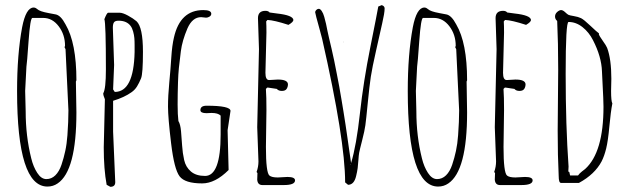

<svg xmlns="http://www.w3.org/2000/svg" viewBox="-20 -701 2435 741"><path d="M272.9 -386.2 274.9 -267.1Q274.9 -42 202.6 6.8Q185.1 19 163.1 19Q45.9 19 45.9 -349.1Q45.9 -491.2 65.4 -595.7Q80.1 -671.9 109.9 -671.9Q116.7 -671.9 122.8 -666.5Q128.9 -661.1 139.4 -657.5Q149.9 -653.8 168.2 -650.4Q186.5 -647 194.3 -645.5Q214.4 -642.1 232.9 -606.9Q274.9 -535.6 274.9 -391.1ZM77.1 -350.1 79.1 -271Q79.1 -175.8 100.6 -89.8Q108.4 -57.6 123.8 -33.7Q139.2 -9.8 158.9 -9.8Q178.7 -9.8 193.6 -24.4Q208.5 -39.1 217.3 -65.2Q226.1 -91.3 231.9 -118.4Q237.8 -145.5 240.2 -179.2Q244.1 -232.9 244.1 -274.9L232.9 -511.2L229 -519L231 -523.9Q231 -567.4 206.5 -599.6Q182.1 -631.8 147 -631.8H105Q96.7 -631.8 90.3 -542.7Q84 -453.6 82 -443.8Z M416.5 -192.9 424.8 2Q424.8 20 405.8 20L391.6 12.2Q380.4 -47.9 380.4 -131.8L384.8 -317.9Q378.4 -332.5 378.4 -340.8Q388.7 -357.9 388.7 -433.1Q388.7 -611.3 382.8 -627Q392.6 -651.9 397.5 -651.9H441.4Q453.6 -651.9 473.9 -640.9Q494.1 -629.9 506.8 -619.1Q531.7 -596.2 531.7 -501Q531.7 -416.5 524.4 -398.7Q517.1 -380.9 508.8 -367.4Q500.5 -354 487.8 -345.2Q460 -325.2 416.5 -312ZM415.5 -594.2 420.4 -450.2 416.5 -356 422.9 -346.2Q496.1 -346.2 499.5 -500Q499.5 -510.7 499.5 -526.9Q499.5 -543 498.5 -554.2Q497.6 -565.4 493.9 -579.1Q490.2 -592.8 483.9 -601.1Q468.8 -621.1 437.5 -621.1Q424.3 -621.1 419.9 -614.7Q415.5 -608.4 415.5 -594.2Z M858.4 -198.2 862.3 -44.9Q810.5 6.8 760.3 6.8Q693.8 6.8 673.1 -20.5Q652.3 -47.9 640.4 -147.5Q628.4 -247.1 628.4 -289.3Q628.4 -331.5 633.3 -382.3Q638.2 -433.1 641.1 -479.2Q644 -525.4 651.4 -556.6Q675.3 -662.1 764.6 -662.1Q795.4 -662.1 795.4 -647.9Q795.4 -641.1 788.8 -637Q782.2 -632.8 775.4 -632.8L756.3 -634.8Q722.7 -634.8 703.6 -591.8Q683.1 -543.9 678 -503.4Q672.9 -462.9 670.4 -439Q668 -415 667 -384.3Q665.5 -337.9 665.5 -297.9Q665.5 -257.8 668.5 -233.9Q676.3 -221.7 678.7 -194.1Q681.2 -166.5 682.9 -138.7Q684.6 -110.8 690.7 -83.5Q696.8 -56.2 716.8 -39.1Q736.8 -22 771.5 -22Q831.5 -22 831.5 -181.6V-254.9Q821.3 -265.1 796.4 -265.1L777.3 -264.2Q753.4 -264.2 753.4 -275.9Q753.4 -293 777.3 -293Q869.6 -293 869.6 -272.9Z M972.7 -7.8 973.6 -33.2 970.2 -37.1Q977.5 -57.1 977.5 -78.1L972.7 -210L979.5 -511.2L975.6 -630.9Q975.6 -659.2 1004.4 -659.2Q1015.6 -659.2 1020.5 -652.8Q1023.9 -651.9 1049.3 -648.9Q1110.8 -642.1 1112.3 -624Q1112.3 -616.2 1093.3 -605Q1038.1 -623 1012.2 -624L1007.3 -618.2Q1008.3 -604 1008.3 -575.2L1004.4 -419.9Q1004.4 -392.1 1018.6 -392.1L1052.2 -394Q1090.3 -394 1091.3 -376Q1091.3 -365.7 1086.2 -357.9Q1081.1 -350.1 1067.9 -350.1Q1054.7 -350.1 1048.3 -357.9L1015.6 -362.8H1011.2L1006.3 -357.9V-355Q1008.3 -329.1 1008.3 -275.9L1006.3 -133.8Q1006.3 -34.2 1020 -23.4Q1028.8 -16.1 1052.2 -16.1L1089.4 -18.1Q1118.7 -18.1 1118.7 -4.9Q1118.7 13.2 1075.2 13.2H992.7Q974.1 13.2 972.7 -7.8Z M1453.1 -681.2Q1464.4 -677.7 1464.4 -668.5Q1464.4 -659.2 1461.9 -644.5Q1459.5 -629.9 1455.1 -611.1Q1450.7 -592.3 1448.5 -581.8Q1446.3 -571.3 1431.4 -505.6Q1416.5 -439.9 1411.1 -404.8Q1405.8 -369.6 1399.4 -304.4Q1393.1 -239.3 1390.1 -217.8Q1387.2 -196.3 1377.7 -159.4Q1368.2 -122.6 1366.2 -111.8Q1364.3 -101.1 1363.3 -84.2Q1362.3 -67.4 1360.4 -52.5Q1358.4 -37.6 1354.5 -22Q1346.7 12.2 1323.2 12.2L1312 2.9Q1312 -160.2 1223.1 -551.8Q1221.7 -558.6 1214.8 -583Q1196.3 -649.4 1196.3 -653.8Q1196.3 -658.2 1200.7 -662.6Q1205.1 -667 1210.4 -667Q1215.8 -667 1221.7 -658.4Q1227.5 -649.9 1231.4 -636Q1235.4 -622.1 1238.3 -608.9Q1241.2 -595.7 1243.7 -582.3Q1246.1 -568.8 1249.8 -554.7Q1253.4 -540.5 1259.3 -514.4Q1265.1 -488.3 1269.8 -466.8Q1274.4 -445.3 1280 -415.3Q1285.6 -385.3 1289.1 -367.9Q1292.5 -350.6 1297.9 -316.9Q1303.2 -283.2 1305.7 -269.8Q1308.1 -256.3 1313.7 -218.8Q1319.3 -181.2 1320.6 -171.6Q1321.8 -162.1 1327.9 -120.4Q1334 -78.6 1335 -71.8Q1355.5 -139.6 1369.1 -263.7Q1382.8 -387.7 1409.2 -518.8Q1435.5 -649.9 1439.9 -675.8ZM1334 -68.8 1333 -66.9 1334 -64.9ZM1306.2 -540V-538.1H1305.2Q1305.2 -540 1306.2 -540Z M1780.8 -386.2 1782.7 -267.1Q1782.7 -42 1710.4 6.8Q1692.9 19 1670.9 19Q1553.7 19 1553.7 -349.1Q1553.7 -491.2 1573.2 -595.7Q1587.9 -671.9 1617.7 -671.9Q1624.5 -671.9 1630.6 -666.5Q1636.7 -661.1 1647.2 -657.5Q1657.7 -653.8 1676 -650.4Q1694.3 -647 1702.1 -645.5Q1722.2 -642.1 1740.7 -606.9Q1782.7 -535.6 1782.7 -391.1ZM1585 -350.1 1586.9 -271Q1586.9 -175.8 1608.4 -89.8Q1616.2 -57.6 1631.6 -33.7Q1647 -9.8 1666.7 -9.8Q1686.5 -9.8 1701.4 -24.4Q1716.3 -39.1 1725.1 -65.2Q1733.9 -91.3 1739.7 -118.4Q1745.6 -145.5 1748 -179.2Q1752 -232.9 1752 -274.9L1740.7 -511.2L1736.8 -519L1738.8 -523.9Q1738.8 -567.4 1714.4 -599.6Q1689.9 -631.8 1654.8 -631.8H1612.8Q1604.5 -631.8 1598.1 -542.7Q1591.8 -453.6 1589.8 -443.8Z M1889.6 -7.8 1890.6 -33.2 1887.2 -37.1Q1894.5 -57.1 1894.5 -78.1L1889.6 -210L1896.5 -511.2L1892.6 -630.9Q1892.6 -659.2 1921.4 -659.2Q1932.6 -659.2 1937.5 -652.8Q1940.9 -651.9 1966.3 -648.9Q2027.8 -642.1 2029.3 -624Q2029.3 -616.2 2010.3 -605Q1955.1 -623 1929.2 -624L1924.3 -618.2Q1925.3 -604 1925.3 -575.2L1921.4 -419.9Q1921.4 -392.1 1935.5 -392.1L1969.2 -394Q2007.3 -394 2008.3 -376Q2008.3 -365.7 2003.2 -357.9Q1998 -350.1 1984.9 -350.1Q1971.7 -350.1 1965.3 -357.9L1932.6 -362.8H1928.2L1923.3 -357.9V-355Q1925.3 -329.1 1925.3 -275.9L1923.3 -133.8Q1923.3 -34.2 1937 -23.4Q1945.8 -16.1 1969.2 -16.1L2006.3 -18.1Q2035.6 -18.1 2035.6 -4.9Q2035.6 13.2 1992.2 13.2H1909.7Q1891.1 13.2 1889.6 -7.8Z M2338.4 -350.1Q2338.4 -310.5 2343.3 -301.8Q2336.9 -269 2331.8 -213.4Q2326.7 -157.7 2319.6 -128.4Q2312.5 -99.1 2301.8 -78.1Q2275.4 -28.3 2214.4 4.9H2145Q2136.2 4.9 2136.2 -22Q2132.3 -99.6 2132.3 -195.8L2134.3 -432.1Q2134.3 -536.1 2130.4 -620.1Q2122.1 -627 2122.1 -637.2Q2122.1 -647.5 2130.4 -654.8Q2138.7 -662.1 2145.5 -662.1Q2152.3 -662.1 2160.9 -654.1Q2169.4 -646 2173.8 -643.8Q2178.2 -641.6 2194.8 -638.9Q2211.4 -636.2 2222.4 -630.9Q2233.4 -625.5 2258.3 -601.8Q2283.2 -578.1 2292 -571.8L2291 -569.8Q2292 -563.5 2305.9 -544.2Q2319.8 -524.9 2323.2 -516.1Q2339.4 -472.7 2339.4 -397ZM2309.1 -289.1 2308.1 -325.2 2303.2 -425.8Q2301.3 -482.4 2268.6 -545.9Q2253.4 -576.2 2228.3 -596.2Q2203.1 -616.2 2174.3 -616.2Q2163.1 -616.2 2163.1 -416.3Q2163.1 -216.3 2174.3 -58.1L2173.3 -39.1L2177.2 -37.1L2180.2 -23.9H2210.9Q2216.8 -32.2 2225.8 -39.1Q2234.9 -45.9 2238.3 -48.8Q2309.1 -112.8 2309.1 -289.1Z"/></svg>

Font: Amatic SC
Style: Regular
Weight: 400
Version: Version 1.004